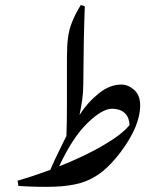

<svg xmlns="http://www.w3.org/2000/svg" viewBox="-20 -732 627 763"><path d="M301 -5Q255 8 195 10Q135 12 53 7L50 -14Q115 -33 180 -57Q196 -95 211 -124.5Q226 -154 244 -192Q245 -218 245.5 -249Q246 -280 246 -315V-503Q246 -548 250 -580.5Q254 -613 266 -643.5Q278 -674 301 -712L317 -707Q316 -681 315 -646.5Q314 -612 313 -570L311 -396Q311 -365 306.5 -334Q302 -303 296 -275Q327 -324 371.5 -360Q416 -396 462 -396Q489 -396 513 -375Q537 -354 537 -313Q537 -231 459 -127Q422 -78 384.5 -48.5Q347 -19 301 -5ZM426 -300Q386 -300 327 -242.5Q268 -185 215 -71Q276 -95 331 -122.5Q386 -150 429 -178.5Q472 -207 495 -235Q493 -263 481 -277Q469 -291 454 -295.5Q439 -300 426 -300Z"/></svg>

Font: Gulzar
Style: Regular
Weight: 400
Designer: Borna Izadpanah, Alice Savoie, Simon Cozens, Fiona Ross
Version: Version 1.000;[7b34f74]; ttfautohint (v1.8.4)